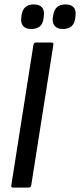

<svg xmlns="http://www.w3.org/2000/svg" viewBox="-20 -847 362 867"><path d="M40 0Q29 0 31 -10L131 -645Q133 -655 142 -655H212Q223 -655 221 -645L121 -10Q119 0 109 0ZM264 -716Q239 -716 227.5 -729.5Q216 -743 218 -766L220 -777Q227 -827 275 -827Q301 -827 312.5 -814Q324 -801 321 -777L320 -766Q314 -716 264 -716ZM121 -716Q96 -716 84.5 -729.5Q73 -743 76 -766L77 -777Q84 -827 132 -827Q158 -827 169.5 -814Q181 -801 178 -777L177 -766Q172 -716 121 -716Z"/></svg>

Font: Sofia Sans Condensed SemiBold
Style: Italic
Weight: 600
Italic angle: -9°
Version: Version 4.100